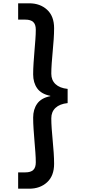

<svg xmlns="http://www.w3.org/2000/svg" viewBox="-20 -956 556 1164"><path d="M291 -239Q291 -210 293.5 -175Q296 -140 299.5 -103.5Q303 -67 305.5 -30.5Q308 6 308 37Q308 110 265.5 149Q223 188 157 188H90V89H134Q166 89 181.5 74.5Q197 60 197 28Q197 2 194.5 -31.5Q192 -65 189 -101Q186 -137 183.5 -174Q181 -211 181 -243Q181 -293 205.5 -327.5Q230 -362 285 -373V-375Q230 -386 205.5 -420.5Q181 -455 181 -505Q181 -537 183.5 -574Q186 -611 189 -647Q192 -683 194.5 -716.5Q197 -750 197 -776Q197 -808 181.5 -822.5Q166 -837 134 -837H90V-936H157Q223 -936 265.5 -897Q308 -858 308 -785Q308 -754 305.5 -717.5Q303 -681 299.5 -644.5Q296 -608 293.5 -572.5Q291 -537 291 -509Q291 -470 316.5 -446Q342 -422 390 -417V-331Q342 -326 316.5 -302Q291 -278 291 -239Z"/></svg>

Font: SVN-Poppins Medium
Style: Regular
Weight: 500
Designer: Ninad Kale (Devanagari), Jonny Pinhorn (Latin)
Foundry: Indian Type Foundry
Version: Version 3.002 2017; ttfautohint (v1.8.3)